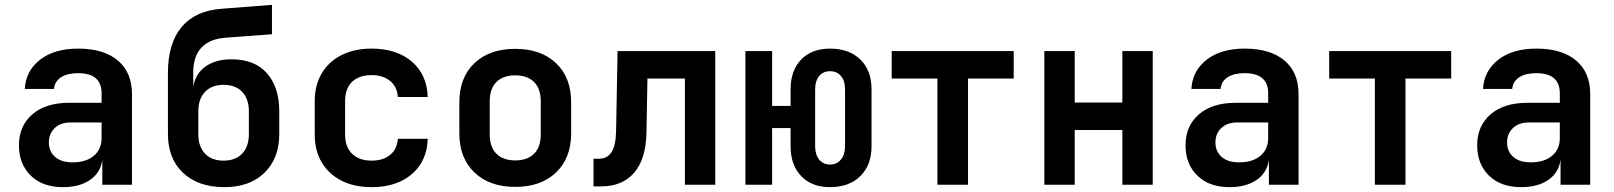

<svg xmlns="http://www.w3.org/2000/svg" viewBox="-20 -760 6640 790"><path d="M239 10Q155 10 106.5 -37.5Q58 -85 58 -162Q58 -242 113 -289.5Q168 -337 264 -337H398V-376Q398 -459 301 -459Q257 -459 231 -442Q205 -425 202 -394H82Q86 -468 144.5 -514Q203 -560 302 -560Q407 -560 465 -511Q523 -462 523 -373V0H401V-103Q394 -50 351 -20Q308 10 239 10ZM279 -92Q334 -92 366 -119Q398 -146 398 -191V-256H270Q229 -256 205 -233Q181 -210 181 -174Q181 -137 206.5 -114.5Q232 -92 279 -92Z M900 10Q794 9 732.5 -49.5Q671 -108 671 -208V-460Q671 -581 727 -648.5Q783 -716 892 -724L1099 -740V-619L909 -605Q775 -595 775 -460V-404Q785 -458 826.5 -487Q868 -516 932 -516Q1028 -516 1078.5 -458.5Q1129 -401 1129 -302V-208Q1129 -108 1067.5 -48.5Q1006 11 900 10ZM900 -99Q949 -99 976.5 -128Q1004 -157 1004 -208V-302Q1004 -353 976.5 -382Q949 -411 900 -411Q851 -411 823.5 -382Q796 -353 796 -302V-208Q796 -157 823.5 -128Q851 -99 900 -99Z M1509 10Q1438 10 1385.5 -16.5Q1333 -43 1304 -91.5Q1275 -140 1275 -206V-344Q1275 -410 1304 -458.5Q1333 -507 1385.5 -533.5Q1438 -560 1509 -560Q1612 -560 1674.5 -506.5Q1737 -453 1740 -361H1617Q1614 -404 1584.5 -427.5Q1555 -451 1509 -451Q1458 -451 1429 -423.5Q1400 -396 1400 -345V-206Q1400 -155 1429 -127Q1458 -99 1509 -99Q1556 -99 1585 -122.5Q1614 -146 1617 -189H1740Q1737 -97 1674.5 -43.5Q1612 10 1509 10Z M2100 9Q1994 9 1932 -50.5Q1870 -110 1870 -211V-339Q1870 -441 1932 -500Q1994 -559 2100 -559Q2206 -559 2268 -500Q2330 -441 2330 -339V-211Q2330 -110 2268 -50.5Q2206 9 2100 9ZM2100 -100Q2150 -100 2177.5 -127.5Q2205 -155 2205 -207V-343Q2205 -395 2177.5 -422.5Q2150 -450 2100 -450Q2050 -450 2022.5 -422.5Q1995 -395 1995 -343V-207Q1995 -155 2022.5 -127.5Q2050 -100 2100 -100Z M2422 7V-107H2445Q2479 -107 2496.5 -134.5Q2514 -162 2515 -222L2521 -550H2923V0H2798V-437H2644L2640 -215Q2638 -106 2589.5 -49.5Q2541 7 2453 7Z M3395 10Q3320 10 3276.5 -35.5Q3233 -81 3233 -158V-233H3157V0H3047V-550H3157V-324H3233V-393Q3233 -470 3276.5 -515Q3320 -560 3395 -560Q3474 -560 3520 -515Q3566 -470 3566 -393V-158Q3566 -81 3520 -35.5Q3474 10 3395 10ZM3395 -83Q3423 -83 3440 -103.5Q3457 -124 3457 -158V-393Q3457 -427 3440.5 -447Q3424 -467 3395 -467Q3367 -467 3350.5 -447Q3334 -427 3334 -393V-158Q3334 -124 3350.5 -103.5Q3367 -83 3395 -83Z M3837 0V-437H3649V-550H4151V-437H3963V0Z M4277 0V-550H4402V-338H4598V-550H4723V0H4598V-225H4402V0Z M5039 10Q4955 10 4906.5 -37.5Q4858 -85 4858 -162Q4858 -242 4913 -289.5Q4968 -337 5064 -337H5198V-376Q5198 -459 5101 -459Q5057 -459 5031 -442Q5005 -425 5002 -394H4882Q4886 -468 4944.5 -514Q5003 -560 5102 -560Q5207 -560 5265 -511Q5323 -462 5323 -373V0H5201V-103Q5194 -50 5151 -20Q5108 10 5039 10ZM5079 -92Q5134 -92 5166 -119Q5198 -146 5198 -191V-256H5070Q5029 -256 5005 -233Q4981 -210 4981 -174Q4981 -137 5006.5 -114.5Q5032 -92 5079 -92Z M5637 0V-437H5449V-550H5951V-437H5763V0Z M6239 10Q6155 10 6106.5 -37.5Q6058 -85 6058 -162Q6058 -242 6113 -289.5Q6168 -337 6264 -337H6398V-376Q6398 -459 6301 -459Q6257 -459 6231 -442Q6205 -425 6202 -394H6082Q6086 -468 6144.5 -514Q6203 -560 6302 -560Q6407 -560 6465 -511Q6523 -462 6523 -373V0H6401V-103Q6394 -50 6351 -20Q6308 10 6239 10ZM6279 -92Q6334 -92 6366 -119Q6398 -146 6398 -191V-256H6270Q6229 -256 6205 -233Q6181 -210 6181 -174Q6181 -137 6206.5 -114.5Q6232 -92 6279 -92Z"/></svg>

Font: JetBrains Mono NL
Style: Bold
Weight: 700
Monospace: yes
Designer: Philipp Nurullin, Konstantin Bulenkov
Foundry: JetBrains
Version: Version 2.305; ttfautohint (v1.8.4.7-5d5b)